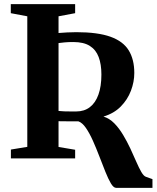

<svg xmlns="http://www.w3.org/2000/svg" viewBox="-20 -763 754 925"><path d="M539.5 142Q527 142 514.2 120.5Q501.5 99 487.8 64.8Q474 30.5 459 -8.8Q444 -48 427.8 -84.5Q411.5 -121 394 -146.5Q376.5 -172 357.5 -178.5Q347 -178.5 334.5 -178.5Q322 -178.5 309 -178.5Q296 -178.5 283.8 -178.8Q271.5 -179 262 -179V-55L342 -41.5V0H32.5V-42.5L111.5 -55.5V-684.5L32 -699.5V-743H342V-699.5L262 -684.5V-604Q283 -605.5 304 -606.8Q325 -608 347.5 -608Q451 -608 512.2 -586Q573.5 -564 600.2 -520.2Q627 -476.5 627 -411.5Q627 -368.5 610.8 -325.8Q594.5 -283 561.8 -249.8Q529 -216.5 478.5 -201.5Q507.5 -192.5 530.8 -168.8Q554 -145 573 -113.2Q592 -81.5 607.8 -47.8Q623.5 -14 636.5 16Q649.5 46 661 65.8Q672.5 85.5 683.5 89L714.5 100V142ZM347 -226Q386 -226 413 -246.8Q440 -267.5 454.2 -307.2Q468.5 -347 468.5 -404Q468.5 -453.5 455.2 -488.5Q442 -523.5 412.5 -542Q383 -560.5 333 -560.5Q308.5 -560.5 291.2 -558.8Q274 -557 262 -555.5V-228.5Q273 -227 290 -226.5Q307 -226 323 -226Q339 -226 347 -226Z"/></svg>

Font: Merriweather 72pt
Style: Bold
Weight: 700
Version: Version 2.100